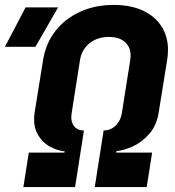

<svg xmlns="http://www.w3.org/2000/svg" viewBox="-89 -760 709 780"><path d="M6 0 28 -140H173L174 -145Q143 -148 112 -165.5Q81 -183 62.5 -217.5Q44 -252 52 -305L86 -516Q97 -584 136 -634Q175 -684 236 -712Q297 -740 373 -740Q449 -740 501.5 -712Q554 -684 577.5 -634Q601 -584 590 -516L556 -305Q548 -252 519 -218Q490 -184 453 -166.5Q416 -149 384 -146L383 -140H529L507 0H296L332 -230Q360 -230 380.5 -249.5Q401 -269 406 -300L440 -516Q447 -559 423.5 -584.5Q400 -610 353 -610Q307 -610 275 -584.5Q243 -559 236 -516L202 -300Q197 -269 210.5 -249.5Q224 -230 252 -230L216 0ZM-69 -570 15 -730H147L55 -570Z"/></svg>

Font: JetBrains Mono ExtraBold
Style: Italic
Weight: 800
Italic angle: -9°
Monospace: yes
Designer: Philipp Nurullin, Konstantin Bulenkov
Foundry: JetBrains
Version: Version 2.305; ttfautohint (v1.8.4.7-5d5b)